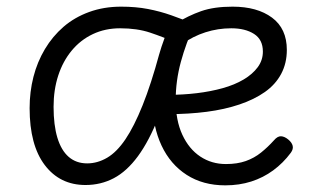

<svg xmlns="http://www.w3.org/2000/svg" viewBox="-20 -539 935 577"><path d="M69 -214Q69 -263 80.5 -308Q92 -353 115 -391.5Q138 -430 171 -458.5Q204 -487 248 -503Q292 -519 344 -519Q388 -519 424.5 -512Q461 -505 495 -493Q529 -481 565 -466Q539 -410 523.5 -353Q508 -296 508 -238Q508 -177 528 -134Q548 -91 582 -68.5Q616 -46 659 -46Q693 -46 718.5 -55Q744 -64 764.5 -80.5Q785 -97 803 -117Q814 -130 824.5 -129.5Q835 -129 846 -120Q857 -111 859.5 -101Q862 -91 854 -80Q831 -49 801 -27Q771 -5 735 6.5Q699 18 657 18Q590 18 541 -13.5Q492 -45 465.5 -101.5Q439 -158 439 -229Q439 -280 446.5 -322Q454 -364 465.5 -399Q477 -434 489 -461L516 -408Q470 -428 431 -441Q392 -454 341 -454Q296 -454 259 -436.5Q222 -419 195.5 -387Q169 -355 155 -312Q141 -269 141 -218Q141 -163 152.5 -125Q164 -87 186.5 -67.5Q209 -48 242 -48Q273 -48 302 -65Q331 -82 357 -120.5Q383 -159 408.5 -222.5Q434 -286 459 -378L513 -368Q486 -262 457 -188.5Q428 -115 394.5 -69.5Q361 -24 322 -3.5Q283 17 237 17Q160 17 114.5 -43Q69 -103 69 -214ZM842 -389Q842 -349 825 -317Q808 -285 776 -262.5Q744 -240 699.5 -225Q655 -210 601 -203Q547 -196 486 -196V-254Q530 -254 571.5 -259Q613 -264 649 -274Q685 -284 712 -300Q739 -316 754.5 -337Q770 -358 770 -384Q770 -420 743.5 -437Q717 -454 675 -454Q635 -454 597.5 -442Q560 -430 528 -407L507 -468Q546 -492 584.5 -505.5Q623 -519 679 -519Q753 -519 797.5 -486Q842 -453 842 -389Z"/></svg>

Font: Playwrite US Modern Light
Style: Regular
Weight: 300
Designer: Veronika Burian, José Scaglione
Foundry: TypeTogether
Version: Version 1.003